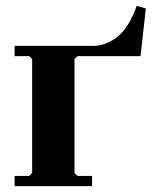

<svg xmlns="http://www.w3.org/2000/svg" viewBox="-20 -637 524 657"><path d="M277 -445V-480H299Q341 -480 380.5 -510Q420 -540 448 -617L479 -608L461 -445ZM277 -445H245L235 -435V-45L245 -35H295V0H30V-35H80L90 -45V-435L80 -445H30V-480H277Z"/></svg>

Font: Brygada 1918
Style: Regular
Weight: 400
Designer: Mateusz Machalski | Borys Kosmynka | Przemek Hoffer
Foundry: NIEPODLEGLA 2018
Version: Version 3.006